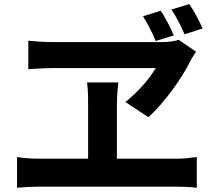

<svg xmlns="http://www.w3.org/2000/svg" viewBox="-20 -881 1040 918"><path d="M748.9 -829.7 663.8 -803.3C687.6 -764.9 707.9 -724.9 724.5 -684.9L810.9 -711.7C795.4 -748.4 771.7 -793.8 748.9 -829.7ZM885 -861.2 799.8 -835.6C823.8 -797.9 844.7 -758.6 862.4 -717.2L948.7 -744.8C932.2 -782.1 908.8 -826.8 885 -861.2ZM917.7 -633.5 834.6 -690.5C812.6 -683.6 785.8 -680 757 -680C659.1 -680 318.8 -680 224.4 -680C190.4 -680 149.1 -682.8 115.4 -686.3V-550.3C115.4 -550.3 194.3 -555.6 233.8 -555.6C305.4 -555.6 657.8 -555.6 724.7 -555.6C694.6 -504.9 644.2 -445.1 579.6 -393.3L689.2 -320.6C764.4 -387.4 852.8 -510.5 891.5 -591.9C898.2 -605.8 907.6 -618.2 917.7 -633.5ZM538.9 -370.9C538.9 -405.3 540.7 -445.2 545.8 -486.7H396.2C401.8 -445.9 401.3 -404.4 401.3 -371.7C401.3 -324.2 401.3 -110.8 401.3 -61.8H538.9C538.9 -111.6 538.9 -325.8 538.9 -370.9ZM61.5 -130.2V16.8C96 13.3 131.9 11.5 162.6 11.5H825.6C848.9 11.5 891.8 13 920.9 16.8V-130.2C894.1 -126.6 861.8 -122.3 825.6 -122.3H162.6C131.1 -122.3 94.2 -124.8 61.5 -130.2Z"/></svg>

Font: Source Han Sans JP VF
Style: Regular
Weight: 250
Designer: Ryoko NISHIZUKA 西塚涼子 (kana, bopomofo & ideographs); Paul D. Hunt (Latin, Greek & Cyrillic); Sandoll Communications 산돌커뮤니
Foundry: Adobe
Version: Version 2.004;hotconv 1.0.118;makeotfexe 2.5.65603